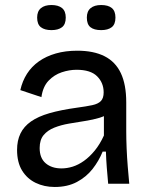

<svg xmlns="http://www.w3.org/2000/svg" viewBox="-20 -732 597 765"><path d="M198 13Q156 13 122 -3.5Q88 -20 68 -52.5Q48 -85 48 -135Q48 -172 61.5 -200Q75 -228 103.5 -248Q132 -268 177 -281Q222 -294 287 -303Q324 -308 347.5 -313Q371 -318 382 -329.5Q393 -341 393 -364Q393 -402 367 -428Q341 -454 285 -454Q256 -454 226 -444Q196 -434 173.5 -410.5Q151 -387 145 -345L61 -373Q69 -409 87.5 -438Q106 -467 135 -487.5Q164 -508 202.5 -519Q241 -530 288 -530Q353 -530 396.5 -508Q440 -486 461.5 -440.5Q483 -395 483 -324V-209Q483 -178 484.5 -141.5Q486 -105 489 -68.5Q492 -32 495 0H411Q408 -32 405.5 -64Q403 -96 402 -128H389Q374 -91 349 -59Q324 -27 286.5 -7Q249 13 198 13ZM225 -61Q247 -61 269.5 -68Q292 -75 314.5 -91Q337 -107 357.5 -132Q378 -157 394 -192V-292L420 -287Q404 -271 377.5 -263Q351 -255 319 -250Q287 -245 255 -239.5Q223 -234 196.5 -223.5Q170 -213 154 -194Q138 -175 138 -142Q138 -102 162 -81.5Q186 -61 225 -61ZM383 -612Q355 -612 340.5 -623.5Q326 -635 326 -662Q326 -687 341 -699.5Q356 -712 383 -712Q411 -712 425.5 -700Q440 -688 440 -662Q440 -635 425 -623.5Q410 -612 383 -612ZM185 -612Q158 -612 143 -623.5Q128 -635 128 -662Q128 -687 143 -699.5Q158 -712 185 -712Q212 -712 227 -700Q242 -688 242 -662Q242 -635 227 -623.5Q212 -612 185 -612Z"/></svg>

Font: Bricolage Grotesque 96pt ExtraBold
Style: Regular
Weight: 400
Version: Version 1.001;gftools[0.9.33.dev8+g029e19f]